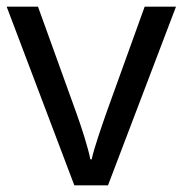

<svg xmlns="http://www.w3.org/2000/svg" viewBox="-20 -622 548 576"><path d="M203 -66H304L508 -602H414L300 -286C285 -243 262 -177 255 -144H251C245 -177 224 -242 208 -286L94 -602H0Z"/></svg>

Font: Noto Sans Malayalam UI
Style: Regular
Weight: 400
Designer: Jelle Bosma - Monotype Design Team
Foundry: Monotype Imaging Inc.
Version: Version 2.104